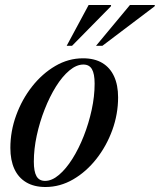

<svg xmlns="http://www.w3.org/2000/svg" viewBox="-20 -738 640 769"><path d="M312.5 -504.5Q358.5 -504.5 389.8 -485.8Q421 -467 437 -432Q453 -397 453 -348Q453 -281 429.8 -217Q406.5 -153 366 -101.5Q325.5 -50 273 -19.5Q220.5 11 162 11Q116.5 11 85 -7.8Q53.5 -26.5 37.5 -61.5Q21.5 -96.5 21.5 -145.5Q21.5 -212.5 44.8 -276.2Q68 -340 108.5 -391.5Q149 -443 201.5 -473.8Q254 -504.5 312.5 -504.5ZM160.5 -13.5Q188 -13.5 216.2 -37.5Q244.5 -61.5 270 -102Q295.5 -142.5 315.5 -193.2Q335.5 -244 347.2 -298Q359 -352 359 -403Q359 -442.5 348.2 -461Q337.5 -479.5 314 -479.5Q286.5 -479.5 258 -455.8Q229.5 -432 204.2 -391.5Q179 -351 159 -300.2Q139 -249.5 127.2 -195.2Q115.5 -141 115.5 -90.5Q115.5 -51 126.2 -32.2Q137 -13.5 160.5 -13.5ZM364.5 -554.5 500.5 -718H600.5L599 -712.5L390 -554.5ZM247 -554.5 335 -718H425L424 -712.5L268.5 -554.5Z"/></svg>

Font: Newsreader 60pt Medium
Style: Italic
Weight: 500
Italic angle: -17°
Designer: Hugues Gentile
Foundry: Production Type
Version: Version 1.003